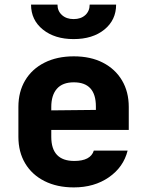

<svg xmlns="http://www.w3.org/2000/svg" viewBox="-20 -805 640 835"><path d="M301 10Q228 10 173.5 -17.5Q119 -45 89.5 -94.5Q60 -144 60 -210V-340Q60 -406 89.5 -455.5Q119 -505 173.5 -532.5Q228 -560 301 -560Q374 -560 427.5 -532.5Q481 -505 510.5 -455.5Q540 -406 540 -340V-240H203V-210Q203 -105 303 -105Q374 -105 388 -150H535Q517 -78 453.5 -34Q390 10 301 10ZM203 -340V-325L397 -327V-342Q397 -447 301 -447Q252 -447 227.5 -419Q203 -391 203 -340ZM300 -635Q218 -635 166.5 -676.5Q115 -718 115 -785H230Q230 -757 249.5 -739.5Q269 -722 300 -722Q332 -722 351 -739.5Q370 -757 370 -785H485Q485 -718 434 -676.5Q383 -635 300 -635Z"/></svg>

Font: NKDuy Mono ExtraBold
Style: Regular
Weight: 800
Monospace: yes
Designer: NKDuy
Foundry: NKDuy
Version: Version 2.251; ttfautohint (v1.8.4.7-5d5b)